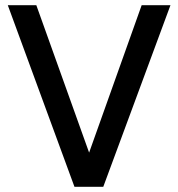

<svg xmlns="http://www.w3.org/2000/svg" viewBox="-20 -720 686 740"><path d="M267 0 10 -700H120L342 -80H305L526 -700H637L378 0Z"/></svg>

Font: SUSE Medium
Style: Regular
Weight: 500
Designer: Rene Bieder
Foundry: SUSE
Version: Version 1.000